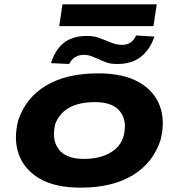

<svg xmlns="http://www.w3.org/2000/svg" viewBox="-20 -851 821 882"><path d="M350 11Q234 11 163 -30Q92 -71 66.5 -141.5Q41 -212 64 -299Q81 -350 112.5 -389.5Q144 -429 190 -457Q236 -485 296 -499.5Q356 -514 431 -514Q547 -514 618 -473.5Q689 -433 714.5 -363.5Q740 -294 717 -206Q700 -155 668.5 -115Q637 -75 591.5 -47Q546 -19 486 -4Q426 11 350 11ZM365 -121Q412 -121 448 -132.5Q484 -144 510 -166Q536 -188 547 -223Q566 -295 532 -338.5Q498 -382 416 -382Q371 -382 334.5 -371.5Q298 -361 272.5 -338.5Q247 -316 234 -282Q216 -210 249.5 -165.5Q283 -121 365 -121ZM252 -731 267 -831H700L685 -731ZM298 -557 214 -561Q226 -599 247 -627.5Q268 -656 301 -671Q334 -686 379 -686Q410 -686 432.5 -678Q455 -670 474 -662Q489 -655 505.5 -650Q522 -645 540 -645Q566 -645 581.5 -657Q597 -669 605 -688L689 -683Q671 -626 629 -591.5Q587 -557 518 -557Q488 -557 468 -564.5Q448 -572 431 -580Q415 -587 399.5 -593Q384 -599 363 -599Q343 -599 325.5 -588.5Q308 -578 298 -557Z"/></svg>

Font: Nunito Sans 7pt Expanded ExtraBold
Style: Italic
Weight: 800
Width: 7
Italic angle: -9°
Designer: Vernon Adams
Foundry: Vernon Adams
Version: Version 3.101;gftools[0.9.27]